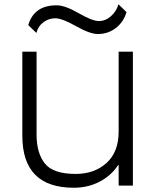

<svg xmlns="http://www.w3.org/2000/svg" viewBox="-20 -873 735 903"><path d="M605 -630V0H538V-97H536Q503 -47 448.5 -18.5Q394 10 327 10Q85 10 85 -235V-630H152V-240Q152 -153 191 -104Q230 -55 336 -55Q424 -55 481 -106.5Q538 -158 538 -254V-630ZM537 -853 575 -816Q561 -769 524.5 -741Q488 -713 440 -713Q403 -713 337.5 -750Q272 -787 240 -787Q210 -787 185 -769Q160 -751 151 -718L113 -755Q140 -848 246 -848Q286 -848 350 -811Q414 -774 445 -774Q476 -774 502 -797Q528 -820 537 -853Z"/></svg>

Font: Sinkin Sans 300 Light
Style: Regular
Weight: 300
Designer: Keith Bates
Foundry: K-Type
Version: Sinkin Sans (version 1.0)  by Keith Bates   •   © 2014   www